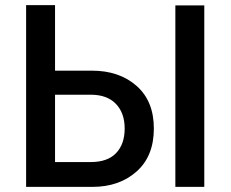

<svg xmlns="http://www.w3.org/2000/svg" viewBox="-20 -730 901 750"><path d="M82 0V-710H195V-454H339Q446 -454 513.5 -394.5Q581 -335 581 -228Q581 -120 513.5 -60Q446 0 341 0ZM778 0H665V-709H778ZM195 -360V-97H335Q400 -97 433.5 -132Q467 -167 467 -228Q467 -289 432.5 -324.5Q398 -360 335 -360Z"/></svg>

Font: Raleway
Style: Regular
Weight: 600
Designer: Matt McInerney, Pablo Impallari, Rodrigo Fuenzalida
Foundry: Matt McInerney, Pablo Impallari, Rodrigo Fuenzalida
Version: Version 1.000;PS 001.001;hotconv 1.0.56; ttfautohint (v1.5)